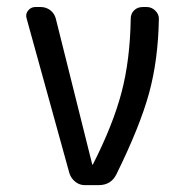

<svg xmlns="http://www.w3.org/2000/svg" viewBox="-20 -540 540 560"><path d="M182.6 -34.2 57.6 -486.3Q53.7 -499 62 -509.3Q70.3 -519.5 83 -519.5H98.6Q114.3 -519.5 126.5 -510.3Q138.7 -501 142.6 -486.3L249 -60.5Q249 -59.6 250 -59.6Q251 -59.6 251 -60.5Q309.6 -175.8 334.5 -270.5Q359.4 -365.2 361.3 -485.4Q361.3 -500 371.1 -509.8Q380.9 -519.5 396.5 -519.5H408.2Q421.9 -519.5 432.6 -509.3Q443.4 -499 443.4 -485.4Q441.4 -365.2 414.6 -267.6Q387.7 -169.9 319.3 -31.2Q303.7 0 267.6 0H227.5Q211.9 0 199.7 -9.8Q187.5 -19.5 182.6 -34.2Z"/></svg>

Font: Rounded-L Mgen+ 2m regular
Style: Regular
Weight: 400
Designer: [Source Han Sans]
Ryoko NISHIZUKA  (kana & ideographs); Paul D. Hunt (Latin, Greek & Cyrillic); Wenlong ZHANG  (bopomofo
Version: Version 1.059.20150602